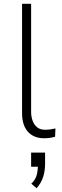

<svg xmlns="http://www.w3.org/2000/svg" viewBox="-20 -725 328 1018"><path d="M214 8Q159 8 128 -26.5Q97 -61 97 -125V-705H145V-131Q145 -106 153 -84.5Q161 -63 177 -50Q193 -37 219 -37Q233 -37 247.5 -39Q262 -41 274 -44L272 0Q258 4 244.5 6Q231 8 214 8ZM174 273 146 249Q167 229 174 205Q181 181 181 150L186 159H145V84H219V143Q219 182 208.5 214Q198 246 174 273Z"/></svg>

Font: Nunito Sans 7pt SemiCondensed ExtraLight
Style: Regular
Weight: 250
Width: 4
Designer: Vernon Adams
Foundry: Vernon Adams
Version: Version 3.101;gftools[0.9.27]